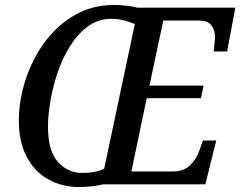

<svg xmlns="http://www.w3.org/2000/svg" viewBox="-20 -745 971 776"><path d="M300 11Q231 11 175.5 -20Q120 -51 88 -111Q56 -171 56 -259Q56 -317 71.5 -381.5Q87 -446 118.5 -507Q150 -568 196.5 -617Q243 -666 304.5 -695.5Q366 -725 443 -725Q466 -725 490.5 -722Q515 -719 536 -714H931L898 -537H844Q844 -541 845.5 -554.5Q847 -568 848 -580.5Q849 -593 849 -596Q849 -623 834.5 -642.5Q820 -662 785 -662H640L584 -399H803L792 -348H573L511 -52H679Q722 -52 747.5 -76.5Q773 -101 785 -134L800 -177H854L810 0H397Q378 5 350 8Q322 11 300 11ZM312 -46Q366 -46 401 -63L525 -648Q509 -655 483 -662Q457 -669 430 -669Q378 -669 337 -639.5Q296 -610 265 -561.5Q234 -513 214 -455Q194 -397 184 -338.5Q174 -280 174 -232Q174 -135 214 -90.5Q254 -46 312 -46Z"/></svg>

Font: Noto Serif SemiCondensed Medium
Style: Italic
Weight: 500
Width: 4
Italic angle: -12°
Designer: Monotype Design Team
Foundry: Monotype Imaging Inc.
Version: Version 2.013